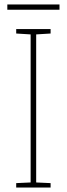

<svg xmlns="http://www.w3.org/2000/svg" viewBox="-20 -845 300 865"><path d="M248 -825H13V-801H248ZM208 0V-20L143 -23V-690L208 -694V-714H53V-694L118 -690V-23L53 -20V0Z"/></svg>

Font: Noto Sans Thai Looped SemiCondensed Thin
Style: Regular
Weight: 100
Width: 4
Designer: Sasikarn Vongin, Ben Mitchell
Foundry: The Fontpad Ltd
Version: Version 1.001